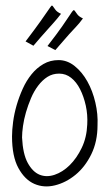

<svg xmlns="http://www.w3.org/2000/svg" viewBox="-20 -671 402 693"><path d="M23.4 -178.7Q23.4 -201.2 27.3 -231Q31.2 -260.7 40 -291Q48.8 -321.3 62 -350.6Q75.2 -379.9 93.8 -402.8Q112.3 -425.8 136.7 -439.9Q161.1 -454.1 191.4 -454.1Q222.7 -454.1 249.5 -432.6Q276.4 -411.1 295.4 -377Q314.5 -342.8 324.2 -300.8Q334 -258.8 332 -218.8Q332 -160.2 309.6 -114.3Q287.1 -68.4 252.4 -40Q217.8 -11.7 178.2 -2Q138.7 7.8 104 -7.3Q69.3 -22.5 46.4 -64.5Q23.4 -106.4 23.4 -178.7ZM59.6 -174.8Q62.5 -115.2 80.1 -83Q97.7 -50.8 122.6 -40.5Q147.5 -30.3 176.8 -40Q206.1 -49.8 231.4 -74.7Q256.8 -99.6 274.9 -137.2Q293 -174.8 294.9 -221.7Q296.9 -256.8 289.6 -290Q282.2 -323.2 269 -349.1Q255.9 -375 236.8 -390.1Q217.8 -405.3 193.4 -405.3Q169.9 -405.3 151.4 -393.6Q132.8 -381.8 117.7 -361.8Q102.5 -341.8 91.8 -316.4Q81.1 -291 73.7 -265.6Q66.4 -240.2 63 -216.3Q59.6 -192.4 59.6 -174.8ZM200.2 -621.1Q187.5 -604.5 174.8 -590.3Q162.1 -576.2 150.4 -563Q138.7 -549.8 126.5 -536.1Q114.3 -522.5 100.6 -505.9L72.3 -521.5Q106.4 -566.4 125.5 -593.3Q144.5 -620.1 153.8 -633.8Q163.1 -647.5 165.5 -649.9Q168 -652.3 170.9 -648.4Q173.8 -644.5 179.7 -636.2Q185.5 -627.9 200.2 -621.1ZM279.3 -604.5Q266.6 -586.9 253.9 -573.7Q241.2 -560.5 229.5 -547.4Q217.8 -534.2 205.6 -520Q193.4 -505.9 179.7 -490.2L151.4 -504.9Q185.5 -548.8 204.6 -576.2Q223.6 -603.5 232.4 -617.2Q241.2 -630.9 244.1 -633.3Q247.1 -635.7 250 -631.8Q252.9 -627.9 258.8 -619.6Q264.6 -611.3 279.3 -604.5Z"/></svg>

Font: Annie Use Your Telescope
Style: Regular
Weight: 400
Version: Version 1.003 2001